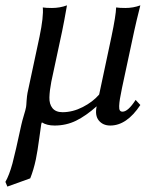

<svg xmlns="http://www.w3.org/2000/svg" viewBox="-27 -459 544 717"><path d="M474.1 -342.8 428.7 -130.9Q423.3 -105 420.9 -90.1Q418.5 -75.2 418 -63.2Q417.5 -51.3 420.7 -46.6Q423.8 -42 430.7 -42Q451.2 -42 479.5 -85.9L497.1 -66.9Q446.3 9.8 384.8 9.8Q357.4 9.8 342 -9Q326.7 -27.8 334 -62Q293.9 -26.4 257.1 -8.3Q220.2 9.8 176.8 9.8Q147.9 9.8 129.4 -2Q129.4 -1.5 128.9 -0.7Q128.4 0 127.9 1.7Q127.4 3.4 127 4.9Q126 9.8 119.6 57.4Q113.3 105 106.9 136.2Q98.6 175.3 85.9 207L0.5 237.8L-6.8 220.2Q7.3 195.8 19.5 151.4Q30.8 108.9 52.7 6.8Q55.7 -6.8 62 -27.8Q68.4 -48.3 70.3 -59.1Q71.3 -64 72.3 -83Q73.7 -101.6 75.7 -111.8L120.6 -321.8Q136.2 -397 132.8 -431.2Q144.5 -429.2 167 -429.2Q196.3 -429.2 223.1 -439Q211.9 -375 205.1 -342.8L164.6 -153.8Q158.2 -120.6 157.5 -95.5Q156.7 -70.3 168.9 -55.2Q181.2 -40 206.5 -40Q244.6 -40 282.2 -59.3Q319.8 -78.6 343.3 -106L389.2 -321.8Q405.8 -400.9 406.7 -431.2Q418.5 -429.2 441.4 -429.2Q470.2 -429.2 497.1 -439Q481.4 -377 474.1 -342.8Z"/></svg>

Font: Linux Biolinum G
Style: Italic
Weight: 400
Italic angle: -12°
Designer: Philipp H. Poll
Foundry: Philipp H. Poll
Version: Version 0.5.1